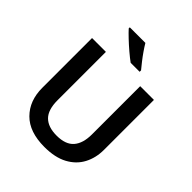

<svg xmlns="http://www.w3.org/2000/svg" viewBox="-254 -1092 1255 1255"><g transform="rotate(45 373.5 -464.0)"><path d="M659 -252Q659 -178 627.5 -118.5Q596 -59 532 -24.5Q468 10 370 10Q231 10 159 -62.5Q87 -135 87 -254V-714H215V-267Q215 -179 255 -139Q295 -99 374 -99Q457 -99 494.5 -142.5Q532 -186 532 -268V-714H659ZM356 -938Q369 -916 388 -888.5Q407 -861 427.5 -835Q448 -809 463 -791V-778H380Q355 -796 322 -824Q289 -852 258.5 -881Q228 -910 212 -928V-938Z"/></g></svg>

Font: Noto Sans Gujarati UI SemiBold
Style: Regular
Weight: 600
Designer: Jelle Bosma - Monotype Design Team, Universal Thirst
Foundry: Monotype Imaging Inc.
Version: Version 2.106; ttfautohint (v1.8.4.7-5d5b)